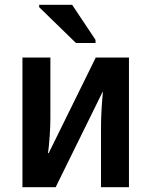

<svg xmlns="http://www.w3.org/2000/svg" viewBox="-20 -784 633 804"><path d="M74 0V-543H191V-289Q191 -256 188 -213Q185 -170 181 -143H184L381 -543H520V0H403V-252Q403 -289 405.5 -330Q408 -371 411 -398H409L213 0ZM298 -604 144 -754V-764H282L380 -617V-604Z"/></svg>

Font: Noto Sans SemiCondensed SemiBold
Style: Regular
Weight: 600
Width: 4
Designer: Monotype Design Team
Foundry: Monotype Imaging Inc.
Version: Version 2.013; ttfautohint (v1.8.4.7-5d5b)